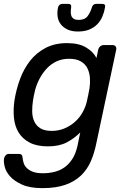

<svg xmlns="http://www.w3.org/2000/svg" viewBox="-39 -753 654 993"><path d="M-18 67Q-16 57 -9.5 50Q-3 43 6 43H58Q67 43 72 47Q77 51 78 64Q79 75 83 89Q87 103 98.5 115Q110 127 130 135Q150 143 183 143Q214 143 242.5 136Q271 129 294.5 112.5Q318 96 335.5 68.5Q353 41 362 0L376 -68Q345 -37 306 -16.5Q267 4 209 4Q151 4 113.5 -16Q76 -36 56.5 -69Q37 -102 33 -145Q29 -188 36 -235Q45 -291 64.5 -344Q84 -397 116.5 -438.5Q149 -480 196.5 -505Q244 -530 308 -530Q368 -530 405.5 -508Q443 -486 460 -453L469 -496Q471 -506 479 -513Q487 -520 498 -520H543Q554 -520 559 -513Q564 -506 562 -496L459 -11Q449 39 430.5 81.5Q412 124 379.5 155Q347 186 298.5 203Q250 220 180 220Q115 220 74.5 201.5Q34 183 12.5 158.5Q-9 134 -15 108Q-21 82 -18 67ZM229 -76Q265 -76 296 -89.5Q327 -103 350.5 -124.5Q374 -146 389 -173.5Q404 -201 410 -228Q413 -242 417.5 -262.5Q422 -283 424 -297Q428 -324 426 -351Q424 -378 413 -400Q402 -422 379 -435.5Q356 -449 318 -449Q283 -449 254.5 -436Q226 -423 204.5 -400.5Q183 -378 167.5 -349.5Q152 -321 143 -289Q140 -275 137 -262.5Q134 -250 132 -236Q127 -205 127.5 -176Q128 -147 138.5 -124.5Q149 -102 170.5 -89Q192 -76 229 -76ZM261 -714Q266 -733 284 -733H314Q332 -733 329 -714Q327 -702 327 -690.5Q327 -679 330.5 -670Q334 -661 343 -655.5Q352 -650 367 -650Q400 -650 414.5 -670Q429 -690 436 -714Q441 -733 459 -733H489Q509 -733 504 -714Q500 -690 490.5 -667.5Q481 -645 464.5 -628Q448 -611 423.5 -600.5Q399 -590 364 -590Q332 -590 310 -600.5Q288 -611 275 -628Q262 -645 259 -667.5Q256 -690 261 -714Z"/></svg>

Font: SVN-Rubik
Style: Italic
Weight: 400
Italic angle: -12°
Designer: Hubert and Fischer
Foundry: Hubert & Fischer
Version: Version 2.101; ttfautohint (v1.8.3)